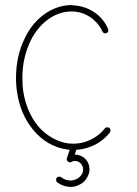

<svg xmlns="http://www.w3.org/2000/svg" viewBox="-20 -591 540 755"><path d="M251 118C242 118 231 114 221 106C215 102 207 103 203 108C199 114 200 122 205 126C216 134 231 142 249 143C251 144 254 144 257 144C270 144 283 141 295 134C309 127 320 115 326 100C330 92 332 84 332 75C332 68 330 60 328 53C322 38 310 26 295 21C289 18 282 17 275 17H274L280 -2C300 -3 319 -7 338 -15C367 -26 393 -46 412 -70C416 -76 415 -84 410 -88C404 -92 396 -91 392 -86C376 -65 353 -48 328 -38C310 -30 289 -26 269 -26C262 -26 256 -27 249 -27C203 -33 159 -60 129 -96C99 -133 80 -180 72 -228C69 -247 68 -266 68 -286C68 -337 79 -387 101 -432C117 -465 140 -493 168 -514C195 -534 228 -546 261 -546C262 -546 264 -546 266 -546C294 -545 318 -535 336 -523C353 -511 371 -493 383 -467C385 -461 393 -458 399 -461C405 -463 408 -471 405 -477C394 -504 374 -528 349 -544C325 -560 296 -569 266 -570C264 -571 263 -571 261 -571C222 -571 184 -557 153 -534C121 -511 96 -479 79 -444C54 -395 43 -340 43 -286C43 -265 44 -244 48 -224C56 -172 76 -122 110 -81C144 -39 192 -9 246 -3C249 -2 251 -2 254 -2L243 31C241 36 243 41 247 44C251 48 256 48 261 46C265 43 270 42 275 42C279 42 283 43 286 44C294 47 301 54 304 62C306 66 307 71 307 75C307 80 306 86 304 90C300 99 292 107 283 112C275 116 266 119 257 119C254 119 253 119 251 118Z"/></svg>

Font: LS
Style: LightAlt
Weight: 250
Designer: BSozoo
Foundry: BSozoo
Version: Version 001.000